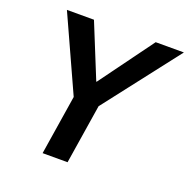

<svg xmlns="http://www.w3.org/2000/svg" viewBox="-126 -826 932 947"><g transform="rotate(20 340.5 -352.5)"><path d="M196 0 254 -367 263 -274 67 -705H209L324 -422H326L533 -705H681L347 -274L385 -367L327 0Z"/></g></svg>

Font: Nunito Sans 7pt SemiCondensed
Style: Bold Italic
Weight: 700
Width: 4
Italic angle: -9°
Designer: Vernon Adams
Foundry: Vernon Adams
Version: Version 3.101;gftools[0.9.27]